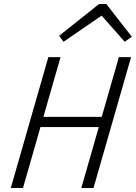

<svg xmlns="http://www.w3.org/2000/svg" viewBox="-20 -941 680 961"><path d="M222 -655H283L95 0H34ZM575 -655H636L448 0H387ZM154 -305 169 -356H514L499 -305ZM276 -762 476 -921H503L505 -874L298 -732ZM640 -757 604 -732 479 -874 485 -921H512Z"/></svg>

Font: Intel One Mono Light
Style: Italic
Weight: 300
Italic angle: -16°
Monospace: yes
Designer: Fred Shallcrass
Foundry: Frere-Jones Type LLC
Version: Version 1.004